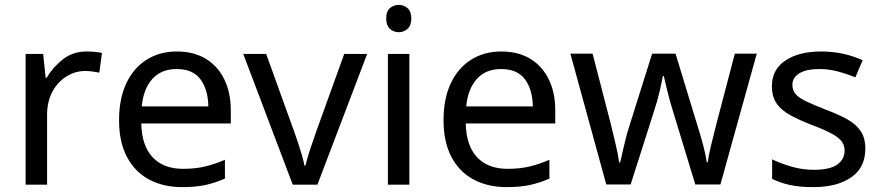

<svg xmlns="http://www.w3.org/2000/svg" viewBox="-20 -757 3612 787"><path d="M335 -546Q350 -546 367.5 -544.5Q385 -543 398 -540L387 -459Q374 -462 358.5 -464Q343 -466 329 -466Q288 -466 252 -443.5Q216 -421 194.5 -380.5Q173 -340 173 -286V0H85V-536H157L167 -438H171Q197 -482 238 -514Q279 -546 335 -546Z M705 -546Q774 -546 823.5 -516Q873 -486 899.5 -431.5Q926 -377 926 -304V-251H559Q561 -160 605.5 -112.5Q650 -65 730 -65Q781 -65 820.5 -74.5Q860 -84 902 -102V-25Q861 -7 821 1.5Q781 10 726 10Q650 10 591.5 -21Q533 -52 500.5 -113.5Q468 -175 468 -264Q468 -352 497.5 -415Q527 -478 580.5 -512Q634 -546 705 -546ZM704 -474Q641 -474 604.5 -433.5Q568 -393 561 -321H834Q833 -389 802 -431.5Q771 -474 704 -474Z M1180 0 977 -536H1071L1185 -220Q1193 -198 1202 -171Q1211 -144 1218 -119.5Q1225 -95 1228 -78H1232Q1236 -95 1243.5 -120Q1251 -145 1260.5 -172Q1270 -199 1277 -220L1391 -536H1485L1281 0Z M1615 -737Q1635 -737 1650.5 -723.5Q1666 -710 1666 -681Q1666 -653 1650.5 -639Q1635 -625 1615 -625Q1593 -625 1578 -639Q1563 -653 1563 -681Q1563 -710 1578 -723.5Q1593 -737 1615 -737ZM1658 -536V0H1570V-536Z M2035 -546Q2104 -546 2153.5 -516Q2203 -486 2229.5 -431.5Q2256 -377 2256 -304V-251H1889Q1891 -160 1935.5 -112.5Q1980 -65 2060 -65Q2111 -65 2150.5 -74.5Q2190 -84 2232 -102V-25Q2191 -7 2151 1.5Q2111 10 2056 10Q1980 10 1921.5 -21Q1863 -52 1830.5 -113.5Q1798 -175 1798 -264Q1798 -352 1827.5 -415Q1857 -478 1910.5 -512Q1964 -546 2035 -546ZM2034 -474Q1971 -474 1934.5 -433.5Q1898 -393 1891 -321H2164Q2163 -389 2132 -431.5Q2101 -474 2034 -474Z M2738 -303Q2725 -344 2715.5 -383.5Q2706 -423 2701 -445H2697Q2693 -423 2684 -383.5Q2675 -344 2661 -302L2565 -1H2465L2318 -537H2409L2483 -251Q2494 -208 2504 -164Q2514 -120 2518 -91H2522Q2526 -108 2531.5 -133Q2537 -158 2544 -185.5Q2551 -213 2558 -235L2653 -537H2749L2841 -235Q2852 -201 2862.5 -161Q2873 -121 2877 -92H2881Q2884 -117 2894.5 -161Q2905 -205 2917 -251L2992 -537H3082L2933 -1H2830Z M3527 -148Q3527 -70 3469 -30Q3411 10 3313 10Q3257 10 3216.5 1Q3176 -8 3145 -24V-104Q3177 -88 3222.5 -74.5Q3268 -61 3315 -61Q3382 -61 3412 -82.5Q3442 -104 3442 -140Q3442 -160 3431 -176Q3420 -192 3391.5 -208Q3363 -224 3310 -244Q3258 -264 3221 -284Q3184 -304 3164 -332Q3144 -360 3144 -404Q3144 -472 3199.5 -509Q3255 -546 3345 -546Q3394 -546 3436.5 -536.5Q3479 -527 3516 -510L3486 -440Q3452 -454 3415 -464Q3378 -474 3339 -474Q3285 -474 3256.5 -456.5Q3228 -439 3228 -409Q3228 -387 3241 -371.5Q3254 -356 3284.5 -341.5Q3315 -327 3366 -307Q3417 -288 3453 -268Q3489 -248 3508 -219.5Q3527 -191 3527 -148Z"/></svg>

Font: Noto Sans Imperial Aramaic
Style: Regular
Weight: 400
Designer: Monotype Design Team
Foundry: Monotype Imaging Inc.
Version: Version 2.001; ttfautohint (v1.8.4.7-5d5b)